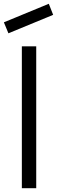

<svg xmlns="http://www.w3.org/2000/svg" viewBox="-32 -995 300 1015"><path d="M12.5 -819 -11.5 -877 226 -975 249 -916.5ZM159.5 -750V0H83.5V-750Z"/></svg>

Font: Russisch Sans
Style: Regular
Weight: 400
Designer: Michael Sharanda (font) & Cristiano Sobral (main changes)
Foundry: Michael Sharanda
Version: Version 2.00;October 25, 2020;FontCreator 13.0.0.2681 64-bit